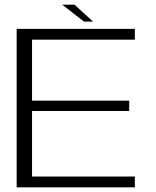

<svg xmlns="http://www.w3.org/2000/svg" viewBox="-20 -798 664 818"><path d="M51 0H554.5V-46H116.5V-325H530.5V-369H116.5V-629H554.5V-675H51ZM338 -706H376.5L297.5 -778H245Z"/></svg>

Font: Anybody SemiExpanded Light
Style: Regular
Weight: 300
Width: 6
Version: Version 1.113;gftools[0.9.25]